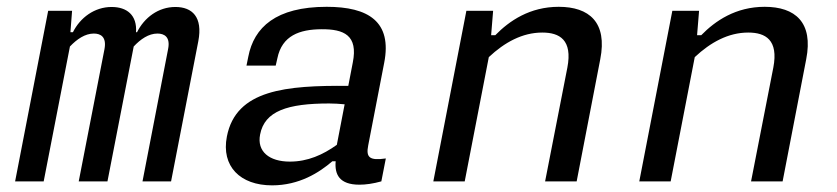

<svg xmlns="http://www.w3.org/2000/svg" viewBox="-20 -546 2520 578"><path d="M303.5 0 382.5 -406C403 -428 427.5 -445 454 -445C474.5 -445 493.5 -435 486 -398L409 0H495L577 -422C591 -495 558.5 -525 508 -525C456.5 -525 414.5 -493 392.5 -449H389.5C393 -500.5 362 -525 316 -525C264.5 -525 221.5 -493 199.5 -449H192L197 -513.5H125L25.5 0H111.5L190.5 -406C211.5 -428 236 -445 262.5 -445C283 -445 301.5 -435 294.5 -398L217 0Z M963.5 -525.5C810.5 -525.5 744.5 -463.5 727.5 -375.5L722 -348.5H810L815 -370.5C829 -439 882 -457.5 947.5 -458C1015.5 -458.5 1058.5 -440 1042 -357.5L1028.5 -287.5C842 -289 690.5 -276.5 663 -135C645.5 -45.5 703 12 799 12C881 12 941 -26.5 980.5 -60.5H990.5C987 -21 1001.5 10 1062 10C1081 10 1103 7 1128 0L1141.5 -69C1093 -62 1081 -71.5 1088.5 -108.5L1136.5 -356.5C1161 -481 1089 -525.5 963.5 -525.5ZM763 -141C776.5 -212 846 -234.5 971 -234.5C985.5 -234.5 1001.5 -233.5 1017.5 -232L994 -110C952 -80 906.5 -59.5 852.5 -59.5C790.5 -59.5 753 -90 763 -141Z M1716 0 1787 -367.5C1809 -479 1753.5 -525.5 1662 -525.5C1575 -525.5 1513.5 -483.5 1471 -440H1458.5L1464.5 -513.5H1384L1284.5 0H1379L1451.5 -374C1499 -418.5 1552.5 -448 1612.5 -448C1664.5 -448 1704 -426 1688 -342.5L1621 0Z M2336 0 2407 -367.5C2429 -479 2373.5 -525.5 2282 -525.5C2195 -525.5 2133.5 -483.5 2091 -440H2078.5L2084.5 -513.5H2004L1904.5 0H1999L2071.5 -374C2119 -418.5 2172.5 -448 2232.5 -448C2284.5 -448 2324 -426 2308 -342.5L2241 0Z"/></svg>

Font: Monaspace Neon
Style: Italic
Weight: 400
Italic angle: -11°
Designer: Riley Cran & the Lettermatic Team
Foundry: Lettermatic
Version: Version 1.200 (Monaspace Neon)